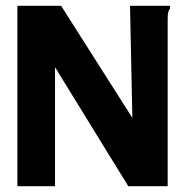

<svg xmlns="http://www.w3.org/2000/svg" viewBox="-20 -643 640 663"><path d="M40 -623H191L437 -236L429 -623H567V-613Q562 -607 560.5 -599.5Q559 -592 559 -576V0H423L170 -411V0H40Z"/></svg>

Font: Inconsolata Expanded Black
Style: Regular
Weight: 900
Width: 7
Monospace: yes
Designer: Raph Levien, Cyreal, Brenton Simpson
Foundry: Raph Levien, Cyreal, Google
Version: Version 3.001; ttfautohint (v1.8.2.53-6de2)